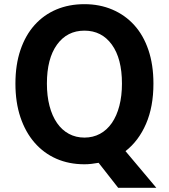

<svg xmlns="http://www.w3.org/2000/svg" viewBox="-20 -774 810 921"><path d="M453 7Q436 10 419 12Q402 14 385 14Q311 14 250.5 -12.5Q190 -39 146 -89.5Q102 -140 78 -211.5Q54 -283 54 -373Q54 -463 78 -534Q102 -605 146 -654Q190 -703 250.5 -728.5Q311 -754 385 -754Q458 -754 519 -728Q580 -702 624 -653.5Q668 -605 692 -534Q716 -463 716 -373Q716 -262 680.5 -180Q645 -98 582 -49L730 127H547ZM385 -114Q426 -114 459.5 -132Q493 -150 516.5 -184Q540 -218 552.5 -266Q565 -314 565 -373Q565 -493 516.5 -560Q468 -627 385 -627Q302 -627 253.5 -560Q205 -493 205 -373Q205 -314 217.5 -266Q230 -218 253.5 -184Q277 -150 310.5 -132Q344 -114 385 -114Z"/></svg>

Font: SpoqaHanSansJP-Bold
Style: Regular
Weight: 700
Designer: [Source Han Sans]
Ryoko NISHIZUKA  (kana & ideographs); Paul D. Hunt (Latin, Greek & Cyrillic); Wenlong ZHANG  (bopomofo
Foundry: Spoqa (http://bi.spoqa.com)
Version: Version 1.002.20150607